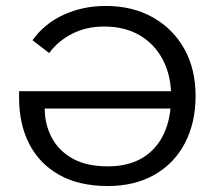

<svg xmlns="http://www.w3.org/2000/svg" viewBox="-20 -614 720 644"><path d="M342 10Q245 10 178.5 -27.5Q112 -65 78 -131.5Q44 -198 44 -286V-308H583V-250H130Q130 -198 153 -153.5Q176 -109 223 -82.5Q270 -56 341 -56Q443 -56 498.5 -118Q554 -180 554 -291Q554 -361 526 -414Q498 -467 448 -496Q398 -525 329 -525Q269 -525 221.5 -500.5Q174 -476 145 -436L89 -479Q129 -535 193.5 -564.5Q258 -594 335 -594Q425 -594 493 -555.5Q561 -517 598.5 -449.5Q636 -382 636 -292Q636 -202 600 -133.5Q564 -65 497.5 -27.5Q431 10 342 10Z"/></svg>

Font: Rokkitt
Style: Regular
Weight: 400
Designer: Vernon Adams
Foundry: Vernon Adams
Version: Version 3.103